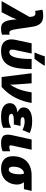

<svg xmlns="http://www.w3.org/2000/svg" viewBox="1272 -2162 846 3537"><g transform="rotate(90 1694.5 -393.0)"><path d="M450.2 9.8Q376.5 9.8 343.5 -31.7Q310.5 -73.2 297.9 -146L290 -191.9Q287.1 -210.4 285.2 -237.5Q283.2 -264.6 283.2 -278.8Q281.7 -276.9 275.1 -261Q268.6 -245.1 260.7 -226.1Q252.9 -207 247.6 -193.6Q242.2 -180.2 243.2 -182.1L149.9 0H-54.2L236.8 -513.2L234.9 -539.1Q231.4 -585.4 214.6 -604.7Q197.8 -624 175.8 -624Q164.1 -624 150.9 -621.8Q137.7 -619.6 127 -617.2L104 -752.9Q130.4 -759.8 158.9 -762.9Q187.5 -766.1 219.2 -766.1Q308.1 -766.1 355.5 -717.8Q402.8 -669.4 417 -573.2L461.9 -273.9Q470.2 -219.7 479.2 -191.2Q488.3 -162.6 500.7 -152.3Q513.2 -142.1 530.8 -142.1Q543.9 -142.1 564 -147V-7.8Q544.4 -0.5 518.3 4.6Q492.2 9.8 450.2 9.8Z M865.2 9.8Q752 9.8 701.4 -42.5Q650.9 -94.7 650.9 -181.2Q650.9 -197.8 653.3 -215.1Q655.8 -232.4 658.2 -249L723.1 -553.2H911.1L845.2 -240.2Q841.8 -225.1 840.8 -213.9Q839.8 -202.6 839.8 -192.9Q839.8 -165 851.6 -153.6Q863.3 -142.1 884.8 -142.1Q951.2 -142.1 981.7 -246.1Q1012.2 -350.1 1012.2 -553.2H1198.2Q1198.2 -424.8 1184.6 -321Q1170.9 -217.3 1135 -143.3Q1099.1 -69.3 1033.7 -29.8Q968.3 9.8 865.2 9.8ZM896 -606V-618.2Q907.2 -641.1 919.9 -672.9Q932.6 -704.6 944.3 -737.3Q956.1 -770 963.4 -795.9H1133.3V-784.2Q1105.5 -739.7 1077.1 -697.5Q1048.8 -655.3 1009.3 -606Z M1344.2 0 1274.9 -553.2H1460L1481.9 -251Q1483.4 -226.1 1484.1 -203.6Q1484.9 -181.2 1483.9 -157.2Q1522.9 -213.9 1549.8 -272.5Q1576.7 -331.1 1595.2 -399.7Q1613.8 -468.3 1627 -553.2H1822.3Q1798.8 -403.8 1731 -264.2Q1663.1 -124.5 1527.8 0Z M2065.9 9.8Q1994.6 9.8 1940.7 -9Q1886.7 -27.8 1856.4 -63.7Q1826.2 -99.6 1826.2 -149.9Q1826.2 -210.9 1866.5 -245.6Q1906.7 -280.3 1992.2 -293V-296.9Q1952.1 -311 1928.2 -338.1Q1904.3 -365.2 1904.3 -408.2Q1904.3 -478.5 1969.2 -520.8Q2034.2 -563 2157.2 -563Q2226.1 -563 2278.6 -551Q2331.1 -539.1 2377 -518.1L2321.3 -383.8Q2287.1 -402.8 2244.9 -413.8Q2202.6 -424.8 2169.9 -424.8Q2128.4 -424.8 2106.2 -416Q2084 -407.2 2084 -386.2Q2084 -369.6 2103.3 -359.4Q2122.6 -349.1 2175.3 -349.1H2245.1L2219.2 -225.1H2135.3Q2081.1 -225.1 2051.5 -213.4Q2022 -201.7 2022 -179.2Q2022 -161.6 2042.2 -146.7Q2062.5 -131.8 2115.2 -131.8Q2173.3 -131.8 2211.4 -145.3Q2249.5 -158.7 2279.3 -172.9V-27.8Q2242.2 -9.8 2190.4 0Q2138.7 9.8 2065.9 9.8Z M2560.1 9.8Q2486.8 9.8 2446 -16.4Q2405.3 -42.5 2405.3 -118.2Q2405.3 -130.9 2408.4 -151.4Q2411.6 -171.9 2415 -189L2495.1 -553.2H2684.1L2609.4 -208Q2603.5 -179.7 2603.5 -167Q2603.5 -142.1 2629.4 -142.1Q2646.5 -142.1 2668.2 -145.5Q2689.9 -148.9 2712.4 -158.2V-19Q2651.9 9.8 2560.1 9.8Z M3029.3 9.8Q2925.8 9.8 2864.5 -44.4Q2803.2 -98.6 2803.2 -203.1Q2803.2 -367.2 2896.2 -460.2Q2989.3 -553.2 3163.1 -553.2H3442.4L3410.2 -411.1H3282.2Q3300.8 -387.7 3313 -355.7Q3325.2 -323.7 3325.2 -284.2Q3325.2 -233.4 3308.8 -181.6Q3292.5 -129.9 3257.1 -86.4Q3221.7 -43 3165.5 -16.6Q3109.4 9.8 3029.3 9.8ZM3048.3 -131.8Q3078.6 -131.8 3097.9 -158.2Q3117.2 -184.6 3126.7 -229.7Q3136.2 -274.9 3136.2 -332Q3136.2 -383.3 3125 -411.1H3116.2Q3065.9 -411.1 3031 -356.4Q2996.1 -301.8 2996.1 -210Q2996.1 -166.5 3012.9 -149.2Q3029.8 -131.8 3048.3 -131.8Z"/></g></svg>

Font: Open Sans ExtraBold
Style: Italic
Weight: 800
Italic angle: -12°
Designer: Monotype Design Team
Foundry: Monotype Imaging Inc.
Version: Version 3.000; ttfautohint (v1.8.4)